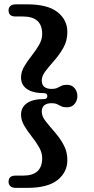

<svg xmlns="http://www.w3.org/2000/svg" viewBox="-20 -760 443 908"><path d="M204 -305.5Q204 -319.5 187 -319.5Q135.5 -319.5 107.5 -339Q79.5 -358.5 79.5 -393.5Q79.5 -420 94.5 -445.5Q109.5 -471 129.5 -496.2Q149.5 -521.5 164.5 -547.2Q179.5 -573 179.5 -599.5Q179.5 -682 89 -682H53.5Q20.5 -682 20.5 -711Q20.5 -723.5 28.8 -731.5Q37 -739.5 55.5 -739.5H108Q205.5 -739.5 252 -702.8Q298.5 -666 298.5 -608.5Q298.5 -568 280.2 -535.2Q262 -502.5 238 -475.2Q214 -448 195.8 -424.5Q177.5 -401 177.5 -380Q177.5 -339.5 224.5 -339.5Q240.5 -339.5 250.5 -344.2Q260.5 -349 270.5 -354Q280.5 -359 296.5 -359Q320 -359 333 -342.8Q346 -326.5 346 -305.5Q346 -285 333 -268.8Q320 -252.5 296.5 -252.5Q280.5 -252.5 270.5 -257.2Q260.5 -262 250.5 -267Q240.5 -272 224.5 -272Q177.5 -272 177.5 -231.5Q177.5 -210 195.8 -186.8Q214 -163.5 238 -136.2Q262 -109 280.2 -76.2Q298.5 -43.5 298.5 -3Q298.5 54.5 252 91.5Q205.5 128.5 108 128.5H55.5Q37 128.5 28.8 120.2Q20.5 112 20.5 99.5Q20.5 70.5 53.5 70.5H89Q179.5 70.5 179.5 -11.5Q179.5 -38.5 164.5 -64.2Q149.5 -90 129.5 -115.2Q109.5 -140.5 94.5 -166Q79.5 -191.5 79.5 -217.5Q79.5 -252.5 107.5 -272Q135.5 -291.5 187 -291.5Q204 -291.5 204 -305.5Z"/></svg>

Font: Fraunces 9pt S050 SemiBold
Style: Regular
Weight: 600
Version: Version 1.000; ttfautohint (v1.8.3)